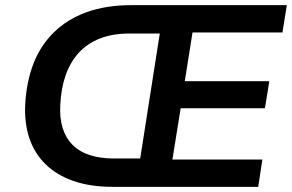

<svg xmlns="http://www.w3.org/2000/svg" viewBox="-20 -725 1133 745"><path d="M417 0Q330 0 264.5 -23Q199 -46 156 -88.5Q113 -131 93.5 -190Q74 -249 78 -323Q83 -409 110 -478.5Q137 -548 188.5 -599Q240 -650 315.5 -677.5Q391 -705 489 -705H1093L1076 -599H727L697 -410H1025L1008 -305H681L649 -106H998L982 0ZM423 -110H524L600 -595H484Q417 -595 367.5 -575.5Q318 -556 285 -519.5Q252 -483 234.5 -432.5Q217 -382 214 -319Q208 -218 260.5 -164Q313 -110 423 -110Z"/></svg>

Font: Nunito Sans 10pt
Style: Bold Italic
Weight: 700
Italic angle: -9°
Designer: Vernon Adams
Foundry: Vernon Adams
Version: Version 3.101;gftools[0.9.27]